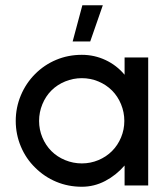

<svg xmlns="http://www.w3.org/2000/svg" viewBox="-20 -707 635 732"><path d="M455 0V-76Q423 -39 381 -17Q339 5 292 5Q240 5 194.5 -14Q149 -33 114 -68Q79 -102 59.5 -148.5Q40 -195 40 -246Q40 -297 59.5 -343.5Q79 -390 114 -425Q149 -460 194.5 -479Q240 -498 292 -498Q340 -498 382.5 -478Q425 -458 455 -422V-488H545V0ZM176 -362Q154 -340 141.5 -309.5Q129 -279 129 -246Q129 -213 141.5 -183Q154 -153 176 -131Q198 -109 228.5 -96.5Q259 -84 292 -84Q325 -84 355 -96.5Q385 -109 407 -131Q429 -153 441.5 -183Q454 -213 454 -246Q454 -279 441.5 -309.5Q429 -340 407 -362Q385 -384 355 -396.5Q325 -409 292 -409Q259 -409 228.5 -396.5Q198 -384 176 -362ZM324 -549H257L294 -687H372Z"/></svg>

Font: Sulphur Point
Style: Bold
Weight: 700
Designer: Noponies / Dale Sattler
Foundry: Noponies
Version: Version 1.000; ttfautohint (v1.8)